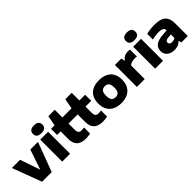

<svg xmlns="http://www.w3.org/2000/svg" viewBox="251 -2091 3388 3388"><g transform="rotate(-45 1945.0 -397.0)"><path d="M457.5 -548.5H649L443 0H202.5L-3 -548.5H202L330 -173.5Z M704.5 0V-548.5H901V0ZM684.5 -709.5Q684.5 -805 802.5 -805Q920.5 -805 920.5 -709.5Q920.5 -613.5 802.5 -613.5Q684.5 -613.5 684.5 -709.5Z M1403 -153.5V-2.5Q1377.5 3 1347 6.8Q1316.5 10.5 1289 10.5Q1062.5 10.5 1062.5 -207V-396H973.5V-548.5H1062.5L1098.5 -740H1258.5V-548.5H1401.5V-396H1258.5V-240.5Q1258.5 -205 1267.2 -184.8Q1276 -164.5 1294.5 -156Q1313 -147.5 1345 -147.5Q1367.5 -147.5 1403 -153.5Z M1826.5 -153.5V-2.5Q1801 3 1770.5 6.8Q1740 10.5 1712.5 10.5Q1486 10.5 1486 -207V-396H1397V-548.5H1486L1522 -740H1682V-548.5H1825V-396H1682V-240.5Q1682 -205 1690.8 -184.8Q1699.5 -164.5 1718 -156Q1736.5 -147.5 1768.5 -147.5Q1791 -147.5 1826.5 -153.5Z M1878 -273.5Q1878 -365 1913 -428.5Q1948 -492 2015 -524.8Q2082 -557.5 2176.5 -557.5Q2271 -557.5 2338 -524.8Q2405 -492 2440.2 -428.5Q2475.5 -365 2475.5 -274Q2475.5 -183.5 2439 -119.5Q2402.5 -55.5 2335.2 -22.5Q2268 10.5 2176.5 10.5Q2085 10.5 2017.8 -22.2Q1950.5 -55 1914.2 -119Q1878 -183 1878 -273.5ZM2280 -273Q2280 -347 2254.2 -378.5Q2228.5 -410 2176.5 -410Q2125 -410 2099.2 -378.8Q2073.5 -347.5 2073.5 -274Q2073.5 -200 2099 -168.2Q2124.5 -136.5 2176.5 -136.5Q2228.5 -136.5 2254.2 -168Q2280 -199.5 2280 -273Z M2568 -548.5H2727.5L2743 -481.5H2751.5Q2774 -519.5 2812 -538.2Q2850 -557 2899.5 -557Q2921 -557 2948 -553V-378.5Q2923.5 -383 2887.5 -383Q2852 -383 2817.8 -371.8Q2783.5 -360.5 2764 -340.5V0H2568Z M3024 0V-548.5H3220.5V0ZM3004 -709.5Q3004 -805 3122 -805Q3240 -805 3240 -709.5Q3240 -613.5 3122 -613.5Q3004 -613.5 3004 -709.5Z M3839 -307V0H3677.5L3664 -50.5H3655.5Q3629.5 -19.5 3590.8 -4.5Q3552 10.5 3504.5 10.5Q3442.5 10.5 3398.5 -10.2Q3354.5 -31 3332 -67.8Q3309.5 -104.5 3309.5 -152.5Q3309.5 -233 3370 -277Q3430.5 -321 3561 -328.5L3647 -334.5Q3645 -364 3631.8 -381.2Q3618.5 -398.5 3591.2 -406Q3564 -413.5 3518.5 -413.5Q3482.5 -413.5 3439.5 -407.8Q3396.5 -402 3359.5 -391V-533Q3403.5 -545 3455.5 -551.2Q3507.5 -557.5 3554 -557.5Q3656.5 -557.5 3718.2 -533.8Q3780 -510 3809.5 -455.5Q3839 -401 3839 -307ZM3647.5 -142.5V-230.5L3581 -226Q3539.5 -222.5 3521 -208.8Q3502.5 -195 3502.5 -170Q3502.5 -146.5 3519.5 -133.2Q3536.5 -120 3569 -120Q3615.5 -120 3647.5 -142.5Z"/></g></svg>

Font: Encode Sans Semi Expanded ExBd
Style: Regular
Weight: 800
Width: 6
Designer: Multiple Designers
Foundry: Impallari Type
Version: Version 2.000